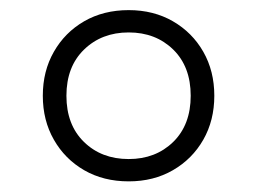

<svg xmlns="http://www.w3.org/2000/svg" viewBox="-20 -768 496 370"><path d="M228 -418.5Q179.5 -418.5 142.2 -440Q105 -461.5 83.8 -498.8Q62.5 -536 62.5 -583.5Q62.5 -631 83.8 -668.2Q105 -705.5 142.2 -727Q179.5 -748.5 228 -748.5Q276 -748.5 313.2 -727Q350.5 -705.5 371.8 -668.2Q393 -631 393 -583.5Q393 -536 371.8 -498.8Q350.5 -461.5 313.2 -440Q276 -418.5 228 -418.5ZM228 -461.5Q280 -461.5 313.8 -494.5Q347.5 -527.5 347.5 -583.5Q347.5 -639.5 313.8 -672.5Q280 -705.5 228 -705.5Q176 -705.5 142 -672.5Q108 -639.5 108 -583.5Q108 -527.5 141.8 -494.5Q175.5 -461.5 228 -461.5Z"/></svg>

Font: Encode Sans Condensed Light
Style: Regular
Weight: 300
Width: 3
Designer: Multiple Designers
Foundry: Impallari Type
Version: Version 3.000; ttfautohint (v1.8.3) -l 8 -r 50 -G 200 -x 14 